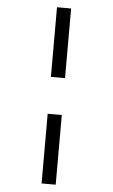

<svg xmlns="http://www.w3.org/2000/svg" viewBox="-63 -812 621 1058"><g transform="rotate(5 247.5 -283.5)"><path d="M208.5 -181.2H286.6V204.1H208.5ZM208.5 -770.5H286.6V-385.3H208.5Z"/></g></svg>

Font: Arounder
Style: Regular
Weight: 400
Designer: Maxim Raikov
Foundry: Maxim Raikov
Version: Version 1.00 March 23, 2021, initial release